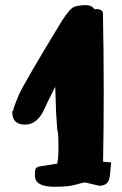

<svg xmlns="http://www.w3.org/2000/svg" viewBox="-20 -712 465 733"><path d="M26.9 -283.2V-287.1L29.8 -288.6Q33.2 -305.7 50.8 -347.4Q68.4 -389.2 216.3 -632.3Q247.6 -681.6 265.9 -687Q284.2 -692.4 307.4 -692.4Q330.6 -692.4 340.3 -676.8Q343.8 -677.2 347.2 -677.2Q373 -677.2 373 -659.7Q376 -506.8 376 -365.7Q376 -224.6 373.5 -94.7L404.3 -91.8Q400.4 -36.6 396 -25.4Q387.7 -2.9 358.9 -2.9L304.2 -15.6Q298.8 -15.6 270.3 -7.3Q241.7 1 196.8 1H187.5Q113.3 1 113.3 -41.5V-42Q113.3 -67.9 117.7 -70.8Q122.1 -73.7 125 -74.7Q127.9 -75.7 129.6 -76.2Q131.3 -76.7 134.8 -77.1Q140.6 -78.1 162.8 -81.5Q185.1 -85 198.2 -87.4Q203.1 -103.5 203.1 -148.4V-153.3Q203.1 -207.5 198.7 -216.3L194.3 -278.3Q191.4 -365.2 190.9 -380.9Q184.6 -367.2 172.9 -344.7Q161.1 -322.3 152.3 -302.2Q125 -236.3 75.9 -236.3Q26.9 -236.3 26.9 -283.2Z"/></svg>

Font: Drukaatie burti
Style: Heavy
Weight: 800
Version: Version 0.14